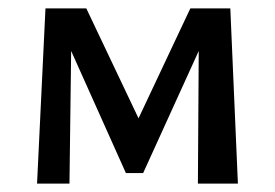

<svg xmlns="http://www.w3.org/2000/svg" viewBox="-20 -436 653 456"><path d="M450 0 452 -315 320 -25H279L149 -315L145 0H68L88 -416H185L309 -155L432 -416H527L545 0Z"/></svg>

Font: Ysabeau Infant Semibold
Style: Regular
Weight: 600
Designer: Christian Thalmann (Catharsis Fonts)
Version: Version 0.003